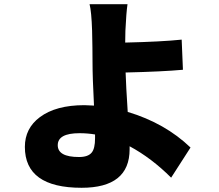

<svg xmlns="http://www.w3.org/2000/svg" viewBox="-20 -828 1040 911"><path d="M431 -190Q395 -196 357 -196Q254 -196 254 -139Q254 -83 355 -83Q398 -83 415 -104Q431 -123 431 -172ZM792 15Q699 -78 595 -134V-120Q595 63 367 63Q98 63 98 -131Q98 -219 169 -272Q245 -329 380 -329Q396 -329 426 -327Q419 -460 419 -533Q419 -598 417 -682Q414 -773 405 -808H585Q579 -768 575 -682Q574 -664 574 -626Q747 -630 842 -640L848 -497Q750 -488 576 -484Q578 -419 586 -297Q763 -244 884 -128Z"/></svg>

Font: KaiGen Gothic KR Heavy
Style: Heavy
Weight: 900
Designer: Ryoko NISHIZUKA  (kana & ideographs); Paul D. Hunt (Latin, Greek & Cyrillic); Wenlong ZHANG  (bopomofo); Sandoll Communi
Foundry: Adobe Systems Incorporated
Version: Version 1.002 March 28, 2018